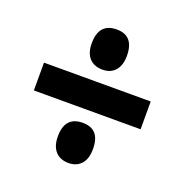

<svg xmlns="http://www.w3.org/2000/svg" viewBox="-99 -697 661 688"><g transform="rotate(20 232.0 -352.5)"><path d="M233 -454Q201 -454 183 -473.5Q165 -493 165 -530Q165 -607 233 -607Q299 -607 299 -530Q299 -494 281.5 -474Q264 -454 233 -454ZM28 -300V-406H435V-300ZM233 -98Q201 -98 183 -118Q165 -138 165 -175Q165 -251 233 -251Q299 -251 299 -175Q299 -138 281.5 -118Q264 -98 233 -98Z"/></g></svg>

Font: Noto Sans Gujarati UI ExtraCondensed
Style: Bold
Weight: 700
Width: 2
Designer: Jelle Bosma - Monotype Design Team, Universal Thirst
Foundry: Monotype Imaging Inc.
Version: Version 2.106; ttfautohint (v1.8.4.7-5d5b)